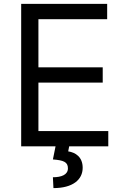

<svg xmlns="http://www.w3.org/2000/svg" viewBox="-20 -747 638 980"><path d="M88.1 0H263.5L250 66.8C304 71 326.7 79.5 326.7 112.2C326.7 144.9 294 157.7 250 157.7L252.8 213.1C350.9 213.1 402 170.5 402 109.4C402 54 365.1 31.2 328.1 25.6L333.1 0H532.7V-78.1H176.1V-325.3H504.3V-403.4H176.1V-649.1H527V-727.3H88.1Z"/></svg>

Font: Karasuma Gothic
Style: Regular
Weight: 400
Designer: Rasmus Andersson, Ryoko Nishizuka
Foundry: Genbu
Version: Version 1.00